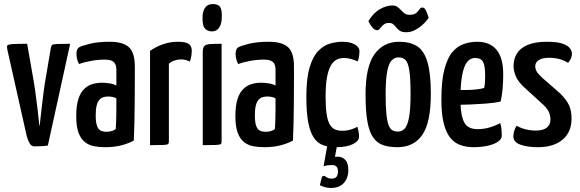

<svg xmlns="http://www.w3.org/2000/svg" viewBox="-20 -716 2862 947"><path d="M151 6Q135 6 126.5 -8.5Q118 -23 112 -44L16 -472Q13 -487 16.5 -492Q20 -497 41.5 -498.5Q63 -500 114 -500L141 -345Q148 -308 154 -265Q160 -222 164.5 -183.5Q169 -145 171.5 -121Q174 -97 174 -97H176Q176 -97 178.5 -121Q181 -145 185.5 -183.5Q190 -222 195.5 -265.5Q201 -309 208 -345L231 -481Q233 -490 237 -494Q241 -498 261 -499Q281 -500 326 -500L216 2Q203 4 183 5Q163 6 151 6Z M499 10Q471 10 445.5 5.5Q420 1 399.5 -14.5Q379 -30 367.5 -61Q356 -92 356 -143Q356 -195 366.5 -227.5Q377 -260 395.5 -277.5Q414 -295 436.5 -301.5Q459 -308 483 -308Q498 -308 519 -305Q540 -302 554 -294Q554 -294 554 -307Q554 -320 554 -338Q554 -356 554 -370Q554 -390 548 -401Q542 -412 529.5 -417Q517 -422 498 -422Q463 -422 428 -415.5Q393 -409 370 -400Q362 -414 359.5 -428Q357 -442 357 -452Q357 -460 360 -469Q363 -478 369 -482Q382 -490 422.5 -500Q463 -510 521 -510Q587 -510 616 -483Q645 -456 645 -388V-337Q645 -280 644.5 -221.5Q644 -163 643 -112Q642 -61 640 -23Q618 -10 582 0Q546 10 499 10ZM506 -66Q520 -66 532.5 -70Q545 -74 551 -80Q552 -95 553 -121Q554 -147 554 -176.5Q554 -206 554 -231Q545 -236 534 -238Q523 -240 514 -240Q501 -240 489.5 -236.5Q478 -233 469.5 -223Q461 -213 456.5 -194.5Q452 -176 452 -146Q452 -121 455.5 -105.5Q459 -90 466 -81Q473 -72 483.5 -69Q494 -66 506 -66Z M720 0V-465Q748 -485 783.5 -497.5Q819 -510 857 -510Q897 -510 911.5 -499Q926 -488 926 -465Q926 -457 924 -442Q922 -427 916 -412Q906 -418 895 -420.5Q884 -423 872 -423Q858 -423 842 -418Q826 -413 813 -402V-18Q813 -9 809 -5.5Q805 -2 785.5 -1Q766 0 720 0Z M980 0V-459Q980 -480 987.5 -488.5Q995 -497 1015 -498.5Q1035 -500 1073 -500V-18Q1073 -9 1069 -5.5Q1065 -2 1045.5 -1Q1026 0 980 0ZM1024 -561Q1002 -562 990 -576.5Q978 -591 979 -630Q979 -660 991.5 -678Q1004 -696 1030 -696Q1056 -696 1065.5 -682Q1075 -668 1074 -633Q1074 -600 1061.5 -580.5Q1049 -561 1024 -561Z M1284 10Q1256 10 1230.5 5.5Q1205 1 1184.5 -14.5Q1164 -30 1152.5 -61Q1141 -92 1141 -143Q1141 -195 1151.5 -227.5Q1162 -260 1180.5 -277.5Q1199 -295 1221.5 -301.5Q1244 -308 1268 -308Q1283 -308 1304 -305Q1325 -302 1339 -294Q1339 -294 1339 -307Q1339 -320 1339 -338Q1339 -356 1339 -370Q1339 -390 1333 -401Q1327 -412 1314.5 -417Q1302 -422 1283 -422Q1248 -422 1213 -415.5Q1178 -409 1155 -400Q1147 -414 1144.5 -428Q1142 -442 1142 -452Q1142 -460 1145 -469Q1148 -478 1154 -482Q1167 -490 1207.5 -500Q1248 -510 1306 -510Q1372 -510 1401 -483Q1430 -456 1430 -388V-337Q1430 -280 1429.5 -221.5Q1429 -163 1428 -112Q1427 -61 1425 -23Q1403 -10 1367 0Q1331 10 1284 10ZM1291 -66Q1305 -66 1317.5 -70Q1330 -74 1336 -80Q1337 -95 1338 -121Q1339 -147 1339 -176.5Q1339 -206 1339 -231Q1330 -236 1319 -238Q1308 -240 1299 -240Q1286 -240 1274.5 -236.5Q1263 -233 1254.5 -223Q1246 -213 1241.5 -194.5Q1237 -176 1237 -146Q1237 -121 1240.5 -105.5Q1244 -90 1251 -81Q1258 -72 1268.5 -69Q1279 -66 1291 -66Z M1640 10Q1603 10 1575 0.5Q1547 -9 1528.5 -36Q1510 -63 1500.5 -111.5Q1491 -160 1491 -239Q1491 -329 1507 -383Q1523 -437 1549.5 -464.5Q1576 -492 1607.5 -501Q1639 -510 1670 -510Q1706 -510 1729.5 -497Q1753 -484 1753 -463Q1753 -454 1751.5 -441Q1750 -428 1744 -413Q1732 -419 1713.5 -424.5Q1695 -430 1676 -430Q1660 -430 1644 -423.5Q1628 -417 1615 -398Q1602 -379 1594 -341Q1586 -303 1586 -239Q1586 -190 1590.5 -157Q1595 -124 1605 -105Q1615 -86 1630.5 -78.5Q1646 -71 1668 -71Q1690 -71 1710 -77Q1730 -83 1743 -91Q1747 -76 1749 -64.5Q1751 -53 1751 -42Q1751 -20 1720 -5Q1689 10 1640 10ZM1615 211Q1591 211 1574.5 204.5Q1558 198 1558 198Q1558 198 1560 188Q1562 178 1565 167Q1568 156 1571 153Q1576 148 1588 156.5Q1600 165 1616 165Q1633 165 1640 155.5Q1647 146 1647 131Q1647 113 1639.5 105.5Q1632 98 1618 98Q1598 98 1587 101Q1576 104 1576 104L1595 -2H1643L1632 59Q1632 59 1632 58Q1632 57 1648 57Q1668 57 1683 72.5Q1698 88 1698 124Q1698 149 1688 169Q1678 189 1659 200Q1640 211 1615 211Z M1940 10Q1901 10 1871.5 0.5Q1842 -9 1822 -36Q1802 -63 1792.5 -114.5Q1783 -166 1783 -250Q1783 -387 1827 -448.5Q1871 -510 1949 -510Q2002 -510 2036.5 -488.5Q2071 -467 2088 -411Q2105 -355 2105 -253Q2105 -112 2063 -51Q2021 10 1940 10ZM1943 -67Q1961 -67 1975 -80.5Q1989 -94 1997 -134.5Q2005 -175 2005 -252Q2005 -329 1999 -368Q1993 -407 1980 -420Q1967 -433 1946 -433Q1927 -433 1912.5 -419Q1898 -405 1890 -365Q1882 -325 1882 -249Q1882 -189 1886 -152Q1890 -115 1897.5 -97Q1905 -79 1916.5 -73Q1928 -67 1943 -67ZM1983 -557Q1963 -557 1952.5 -564Q1942 -571 1935 -580Q1928 -589 1920 -596Q1912 -603 1898 -603Q1882 -603 1871.5 -594Q1861 -585 1854.5 -576Q1848 -567 1841 -567Q1829 -567 1819 -578Q1809 -589 1803 -600.5Q1797 -612 1797 -612Q1823 -654 1855 -671.5Q1887 -689 1914 -689Q1930 -689 1940 -682Q1950 -675 1958 -666Q1966 -657 1975.5 -650Q1985 -643 2000 -643Q2023 -643 2033.5 -652.5Q2044 -662 2049.5 -670.5Q2055 -679 2063 -679Q2073 -679 2079.5 -666.5Q2086 -654 2090 -641.5Q2094 -629 2094 -629Q2093 -626 2084 -614.5Q2075 -603 2060 -590Q2045 -577 2025.5 -567Q2006 -557 1983 -557Z M2316 10Q2281 10 2252 0Q2223 -10 2202 -35Q2181 -60 2169 -106Q2157 -152 2157 -225Q2157 -318 2172 -374.5Q2187 -431 2212 -460Q2237 -489 2269 -499.5Q2301 -510 2334 -510Q2396 -510 2429 -470.5Q2462 -431 2462 -349Q2462 -314 2459 -278Q2456 -242 2449 -215Q2417 -208 2376 -205Q2335 -202 2297.5 -200.5Q2260 -199 2236 -199Q2212 -199 2212 -199L2214 -273Q2214 -273 2231 -272.5Q2248 -272 2274 -272Q2300 -272 2325.5 -274.5Q2351 -277 2368 -282Q2371 -295 2372 -310.5Q2373 -326 2373 -340Q2373 -392 2362.5 -411Q2352 -430 2323 -430Q2308 -430 2294.5 -420.5Q2281 -411 2271.5 -388Q2262 -365 2256.5 -326Q2251 -287 2251 -229Q2251 -186 2256 -157Q2261 -128 2270.5 -111Q2280 -94 2296.5 -86.5Q2313 -79 2336 -79Q2365 -79 2393.5 -87Q2422 -95 2447 -109Q2452 -96 2453.5 -78.5Q2455 -61 2455 -47Q2455 -30 2436 -17Q2417 -4 2385.5 3Q2354 10 2316 10Z M2633 10Q2581 10 2546.5 -2.5Q2512 -15 2512 -43Q2512 -54 2515.5 -67.5Q2519 -81 2528 -96Q2549 -84 2573 -78Q2597 -72 2623 -72Q2658 -72 2676.5 -86Q2695 -100 2695 -127Q2695 -144 2688 -161.5Q2681 -179 2661 -198L2567 -284Q2536 -312 2524.5 -339Q2513 -366 2513 -390Q2513 -425 2529.5 -452Q2546 -479 2582.5 -494.5Q2619 -510 2677 -510Q2730 -510 2756.5 -500Q2783 -490 2792 -476.5Q2801 -463 2801 -452Q2801 -428 2782 -406Q2761 -419 2738 -425Q2715 -431 2688 -431Q2656 -431 2638 -420Q2620 -409 2620 -389Q2620 -377 2626.5 -364.5Q2633 -352 2656 -331L2743 -255Q2775 -223 2787 -196Q2799 -169 2799 -131Q2799 -64 2754.5 -27Q2710 10 2633 10Z"/></svg>

Font: Yanone Kaffeesatz ExtraLight Medium
Style: Regular
Weight: 500
Version: Version 2.003